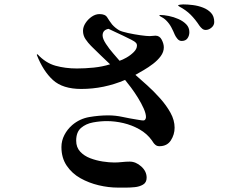

<svg xmlns="http://www.w3.org/2000/svg" viewBox="-20 -807 1040 872"><path d="M602 -600Q602 -608 597 -613Q593 -618 576.5 -626.5Q560 -635 539 -645Q518 -655 499.5 -663.5Q481 -672 473 -676Q446 -671 446 -646Q446 -631 461 -608Q476 -585 494.5 -564Q513 -543 523 -531Q536 -535 554.5 -545.5Q573 -556 587.5 -570.5Q602 -585 602 -600ZM773 -227Q773 -196 756 -169.5Q739 -143 704 -143Q693 -143 686 -149Q680 -154 677 -158.5Q674 -163 670 -169Q648 -200 613.5 -219.5Q579 -239 540.5 -248Q502 -257 465 -257Q435 -257 402.5 -251Q370 -245 348 -226Q326 -207 326 -168Q326 -138 344 -118.5Q362 -99 389.5 -88.5Q417 -78 446.5 -73.5Q476 -69 499 -69Q516 -69 534 -71Q552 -73 569 -73Q597 -73 621.5 -51Q646 -29 646 0Q646 22 629.5 31.5Q613 41 592 43Q571 45 555 45H515Q473 45 428.5 34.5Q384 24 345.5 2.5Q307 -19 283 -54.5Q259 -90 259 -139Q259 -168 272.5 -194Q286 -220 308 -239Q342 -268 386 -275.5Q430 -283 472 -283Q504 -283 536.5 -276Q569 -269 601 -264Q609 -263 616.5 -261.5Q624 -260 631 -260Q637 -260 640 -265Q643 -270 643 -275Q643 -291 632.5 -314.5Q622 -338 606.5 -363Q591 -388 575 -409.5Q559 -431 548 -444Q452 -403 349 -403Q265 -403 220.5 -443.5Q176 -484 147 -558L150 -561Q187 -521 232 -508.5Q277 -496 329 -496Q366 -496 405.5 -500Q445 -504 480 -515Q458 -536 436.5 -556.5Q415 -577 394 -598Q380 -612 368.5 -629Q357 -646 357 -667Q357 -685 368.5 -702.5Q380 -720 397 -731.5Q414 -743 432 -743Q458 -743 467 -728Q476 -713 489 -696Q503 -680 522 -669Q534 -663 561.5 -657Q589 -651 617.5 -647Q646 -643 660 -643Q667 -643 673 -644Q679 -645 686 -645Q705 -645 714.5 -626.5Q724 -608 724 -592Q724 -571 710 -552Q696 -533 675 -517Q654 -501 632.5 -488.5Q611 -476 595 -467Q619 -446 649 -419Q679 -392 707.5 -360Q736 -328 754.5 -294.5Q773 -261 773 -227ZM840 -661Q840 -645 831.5 -633Q823 -621 805 -621Q794 -621 786 -630.5Q778 -640 774 -649Q767 -666 758 -683Q749 -700 735 -714Q724 -725 708 -733Q704 -735 704 -737Q704 -739 707 -739Q724 -739 746.5 -734.5Q769 -730 790.5 -720.5Q812 -711 826 -696.5Q840 -682 840 -661ZM953 -707Q953 -692 940.5 -681.5Q928 -671 914 -671Q905 -671 898 -677Q891 -683 886 -690Q867 -719 846 -740Q825 -761 795 -777Q794 -778 791.5 -779.5Q789 -781 789 -782Q789 -785 799.5 -786Q810 -787 812 -787Q832 -787 856 -784Q880 -781 902 -772.5Q924 -764 938.5 -748.5Q953 -733 953 -707Z"/></svg>

Font: Kaisei Tokumin Medium
Style: Regular
Weight: 500
Designer: Font-Kai, 金井和夫
Foundry: KAZUO KANAI
Version: Version 5.003